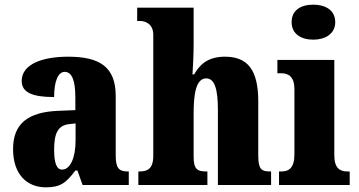

<svg xmlns="http://www.w3.org/2000/svg" viewBox="-20 -793 1537 823"><path d="M176 10C239 10 263 -9 303 -62H312L334 0H532V-58H528C488 -58 476 -74 476 -128V-381C476 -506 408 -550 272 -550C164 -550 73 -519 73 -446C73 -397 118 -377 212 -377C212 -447 230 -485 257 -485C288 -485 303 -449 303 -374V-321L231 -318C101 -313 36 -264 36 -154C36 -42 99 10 176 10ZM246 -66C222 -66 212 -96 212 -151C212 -221 228 -256 277 -261L304 -264V-191C304 -116 281 -66 246 -66Z M573 0H869V-58H865C826 -58 810 -67 810 -122V-305C810 -380 817 -457 864 -457C901 -457 914 -408 914 -323V0H1142V-58H1139C1100 -58 1087 -67 1087 -128V-358C1087 -493 1042 -550 944 -550C867 -550 834 -512 812 -474H805C807 -504 810 -555 810 -606V-760H568V-703H582C595 -703 637 -696 637 -644V-125C637 -67 610 -58 576 -58H573Z M1323 -623C1374 -623 1417 -648 1417 -698C1417 -750 1374 -773 1323 -773C1270 -773 1230 -750 1230 -698C1230 -648 1270 -623 1323 -623ZM1176 0H1479V-58H1469C1436 -58 1413 -73 1413 -128V-536H1169V-479H1186C1217 -479 1242 -463 1242 -412V-131C1242 -74 1219 -58 1186 -58H1176Z"/></svg>

Font: Noto Serif Devanagari Condensed Black
Style: Regular
Weight: 900
Width: 3
Designer: Universal Thirst, Indian Type Foundry and the Monotype Design Team
Foundry: Monotype Imaging Inc.
Version: Version 2.004